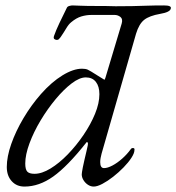

<svg xmlns="http://www.w3.org/2000/svg" viewBox="-20 -673 649 707"><path d="M70 14Q41 14 23 -6Q5 -26 5 -58Q5 -96 21.5 -143Q38 -190 66.5 -238Q95 -286 131 -327Q170 -371 210 -395.5Q250 -420 282 -420Q295 -420 303 -416.5Q311 -413 339 -395Q360 -382 362.5 -380.5Q365 -379 363 -379Q366 -379 368 -386L428 -586Q433 -603 423.5 -610.5Q414 -618 402 -618H317Q298 -618 279.5 -612.5Q261 -607 242 -591Q233 -584 223.5 -568Q214 -552 203 -536Q199 -531 196.5 -528.5Q194 -526 189 -526Q185 -526 180.5 -529Q176 -532 179 -541Q186 -561 199 -588.5Q212 -616 226 -644Q228 -649 235 -651Q242 -653 247 -653Q251 -653 274.5 -652Q298 -651 331 -651Q352 -651 363.5 -651Q375 -651 384 -650.5Q393 -650 406 -650Q441 -650 467 -650.5Q493 -651 520 -652Q547 -653 584 -653Q612 -653 609 -642Q608 -635 598 -630Q588 -625 570 -622Q530 -615 511 -600Q492 -585 481 -549L354 -107Q352 -99 350.5 -91.5Q349 -84 349 -76Q349 -54 363 -54Q376 -54 394 -63.5Q412 -73 430 -89Q448 -105 461 -123Q463 -126 465 -127Q467 -128 469 -128Q477 -128 475 -120Q475 -109 464 -92Q453 -75 435 -56.5Q417 -38 396.5 -22Q376 -6 357 4Q338 14 325 14Q314 14 304 7.5Q294 1 287.5 -9.5Q281 -20 281 -31Q281 -36 285 -57Q287 -68 291 -84.5Q295 -101 298.5 -116.5Q302 -132 303.5 -139Q305 -146 303 -137Q305 -145 302.5 -148.5Q300 -152 297 -147Q228 -60 176 -23Q124 14 70 14ZM107 -33Q134 -33 166 -52.5Q198 -72 229.5 -104.5Q261 -137 287.5 -176Q314 -215 330 -254Q346 -293 346 -326Q346 -355 333 -371.5Q320 -388 296 -388Q273 -388 244 -366Q215 -344 185 -308Q155 -272 129.5 -229.5Q104 -187 88.5 -145Q73 -103 73 -71Q73 -49 80.5 -41Q88 -33 107 -33Z"/></svg>

Font: EB Garamond
Style: Italic
Weight: 400
Italic angle: -17.2°
Designer: Georg Duffner and Octavio Pardo
Foundry: Georg Duffner
Version: Version 1.001